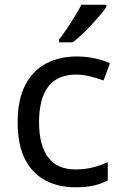

<svg xmlns="http://www.w3.org/2000/svg" viewBox="-20 -786 520 816"><path d="M300 10Q229 10 173.5 -19Q118 -48 86.5 -109Q55 -170 55 -265Q55 -364 88 -426Q121 -488 177.5 -517Q234 -546 306 -546Q347 -546 385 -537.5Q423 -529 447 -517L420 -444Q396 -453 364 -461Q332 -469 304 -469Q146 -469 146 -266Q146 -169 184.5 -117.5Q223 -66 299 -66Q343 -66 376.5 -75Q410 -84 438 -97V-19Q411 -5 378.5 2.5Q346 10 300 10ZM432 -756Q420 -738 395 -709.5Q370 -681 341.5 -652.5Q313 -624 289 -606H231V-618Q246 -637 263.5 -663Q281 -689 298 -716.5Q315 -744 326 -766H432Z"/></svg>

Font: Noto Sans Avestan
Style: Regular
Weight: 400
Designer: Monotype Design Team
Foundry: Monotype Imaging Inc.
Version: Version 2.003; ttfautohint (v1.8.4.7-5d5b)